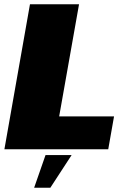

<svg xmlns="http://www.w3.org/2000/svg" viewBox="-32 -695 614 894"><path d="M-11.5 0H472L499 -153H243.5L336 -675H107.5ZM127 179H202.5L301.5 27H180Z"/></svg>

Font: Anybody Thin Black
Style: Italic
Weight: 900
Italic angle: -10°
Version: Version 1.113;gftools[0.9.25]